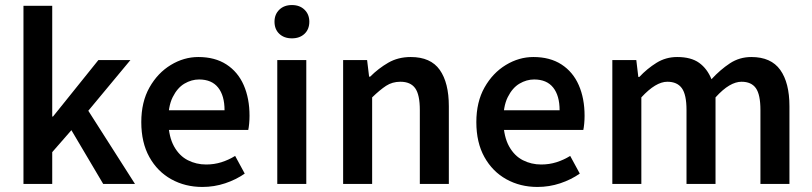

<svg xmlns="http://www.w3.org/2000/svg" viewBox="-20 -729 3217 761"><path d="M73 0V-706H187V-267H190L370 -491H497L330 -290L515 0H389L263 -213L187 -126V0Z M782 12Q714 12 659 -18.5Q604 -49 572 -106.5Q540 -164 540 -245Q540 -325 572.5 -382.5Q605 -440 657 -471.5Q709 -503 766 -503Q832 -503 877.5 -473.5Q923 -444 946 -391.5Q969 -339 969 -270Q969 -254 967.5 -238.5Q966 -223 964 -214H628L626 -292H870Q870 -350 844.5 -382Q819 -414 769 -414Q739 -414 711 -397.5Q683 -381 664.5 -344Q646 -307 647 -246Q649 -186 670 -148.5Q691 -111 724.5 -94Q758 -77 797 -77Q829 -77 857.5 -86Q886 -95 912 -111L950 -41Q916 -17 872.5 -2.5Q829 12 782 12Z M1079 0V-491H1194V0ZM1137 -577Q1106 -577 1087 -595Q1068 -613 1068 -643Q1068 -672 1087 -690.5Q1106 -709 1137 -709Q1168 -709 1187 -690.5Q1206 -672 1206 -643Q1206 -613 1187 -595Q1168 -577 1137 -577Z M1340 0V-491H1435L1443 -425H1447Q1480 -458 1519 -480.5Q1558 -503 1608 -503Q1687 -503 1723 -452Q1759 -401 1759 -308V0H1644V-293Q1644 -354 1625.5 -379.5Q1607 -405 1567 -405Q1535 -405 1510.5 -389Q1486 -373 1455 -343V0Z M2110 12Q2042 12 1987 -18.5Q1932 -49 1900 -106.5Q1868 -164 1868 -245Q1868 -325 1900.5 -382.5Q1933 -440 1985 -471.5Q2037 -503 2094 -503Q2160 -503 2205.5 -473.5Q2251 -444 2274 -391.5Q2297 -339 2297 -270Q2297 -254 2295.5 -238.5Q2294 -223 2292 -214H1956L1954 -292H2198Q2198 -350 2172.5 -382Q2147 -414 2097 -414Q2067 -414 2039 -397.5Q2011 -381 1992.5 -344Q1974 -307 1975 -246Q1977 -186 1998 -148.5Q2019 -111 2052.5 -94Q2086 -77 2125 -77Q2157 -77 2185.5 -86Q2214 -95 2240 -111L2278 -41Q2244 -17 2200.5 -2.5Q2157 12 2110 12Z M2407 0V-491H2502L2510 -424H2514Q2545 -457 2582 -480Q2619 -503 2664 -503Q2719 -503 2751 -480Q2783 -457 2800 -415Q2835 -453 2873 -478Q2911 -503 2958 -503Q3036 -503 3072.5 -452Q3109 -401 3109 -308V0H2994V-293Q2994 -354 2976 -379.5Q2958 -405 2919 -405Q2896 -405 2870.5 -390Q2845 -375 2816 -343V0H2701V-293Q2701 -354 2682.5 -379.5Q2664 -405 2625 -405Q2579 -405 2522 -343V0Z"/></svg>

Font: Mada SemiBold
Style: Regular
Weight: 600
Designer: Khaled Hosny
Version: Version 1.5